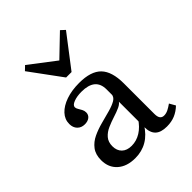

<svg xmlns="http://www.w3.org/2000/svg" viewBox="-191 -779 904 904"><g transform="rotate(-45 260.5 -327.5)"><path d="M317.7 -206.5V-313.7Q317.7 -351.6 294.8 -370.6Q271.8 -389.5 226.6 -389.5Q195.2 -389.5 173.8 -381Q152.4 -372.6 152.4 -359.7Q152.4 -352.4 157.7 -344Q162.9 -335.5 168.1 -325.8Q173.4 -316.1 173.4 -304.8Q173.4 -288.7 161.3 -279Q149.2 -269.4 129 -269.4Q106.5 -269.4 92.3 -283.9Q78.2 -298.4 78.2 -322.6Q78.2 -353.2 100 -376.6Q121.8 -400 160.1 -413.3Q198.4 -426.6 247.6 -426.6Q325.8 -426.6 360.5 -390.7Q395.2 -354.8 395.2 -276.6V-206.5ZM184.7 11.3Q129 11.3 96.4 -17.7Q63.7 -46.8 63.7 -96Q63.7 -133.9 81.9 -157.7Q100 -181.5 129 -195.2Q158.1 -208.9 190.7 -217.3Q223.4 -225.8 252.4 -233.9Q281.5 -241.9 300 -252.8Q318.5 -263.7 318.5 -283.9L321.8 -238.7Q315.3 -223.4 295.2 -214.1Q275 -204.8 250.4 -197.2Q225.8 -189.5 202 -179Q178.2 -168.5 162.9 -150.8Q147.6 -133.1 147.6 -104.8Q147.6 -75.8 164.9 -58.9Q182.3 -41.9 213.7 -41.9Q246 -41.9 274.6 -59.7Q303.2 -77.4 325 -111.3V-71.8Q299.2 -29.8 264.1 -9.3Q229 11.3 184.7 11.3ZM395.2 -72.6Q395.2 -53.2 402 -44Q408.9 -34.7 422.6 -34.7Q436.3 -34.7 450 -41.5Q463.7 -48.4 478.2 -58.9L495.2 -29Q474.2 -8.9 450 1.2Q425.8 11.3 395.2 11.3Q355.6 11.3 336.7 -6.9Q317.7 -25 317.7 -62.9V-206.5H395.2ZM359.7 -666.1 380.6 -646.8 258.9 -487.9H222.6L106.5 -646L127.4 -666.1L278.2 -550.8L234.7 -546Z"/></g></svg>

Font: Playfair 9pt
Style: Regular
Weight: 400
Designer: Claus Eggers Sørensen
Foundry: Claus Eggers Sørensen
Version: Version 2.203